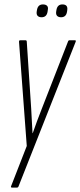

<svg xmlns="http://www.w3.org/2000/svg" viewBox="-20 -663 363 868"><path d="M34 185Q31 185 30 183.5Q29 182 30 179L101 -3L66 -474Q66 -479 67.5 -480Q69 -481 72 -481H95Q101 -481 101 -475L121 -172Q122 -144 124 -116Q126 -88 127 -61H128Q137 -88 147.5 -115.5Q158 -143 168 -169L287 -474Q289 -481 294 -481H318Q320 -481 322 -480Q324 -479 322 -474L64 179Q62 185 57 185ZM256 -585Q244 -585 238 -591.5Q232 -598 234 -611L235 -617Q239 -643 262 -643Q275 -643 280.5 -636.5Q286 -630 284 -617L283 -610Q279 -585 256 -585ZM168 -585Q156 -585 150 -591.5Q144 -598 146 -611L147 -617Q151 -643 174 -643Q187 -643 193 -636.5Q199 -630 196 -617L195 -610Q191 -585 168 -585Z"/></svg>

Font: Sofia Sans Extra Condensed ExtraLight
Style: Italic
Weight: 250
Italic angle: -9°
Version: Version 4.100